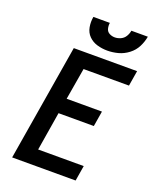

<svg xmlns="http://www.w3.org/2000/svg" viewBox="-171 -1045 917 1140"><g transform="rotate(20 288.0 -474.5)"><path d="M49 0H450L466 -97H178L218 -341H441L457 -438H234L268 -638H555L571 -735H171ZM362 -789Q396 -789 430 -798Q464 -807 493.5 -829.5Q523 -852 539 -883.5Q555 -915 561 -949H457Q454 -930 443.5 -912.5Q433 -895 414.5 -886.5Q396 -878 377 -878Q359 -878 343 -886.5Q327 -895 322.5 -913Q318 -931 321 -949H217Q211 -916 217 -883.5Q223 -851 245 -829Q267 -807 298 -798Q329 -789 362 -789Z"/></g></svg>

Font: Iosevka Sparkle SmBdObl
Style: Regular
Weight: 600
Italic angle: -9°
Designer: Belleve Invis
Foundry: Belleve Invis
Version: Version 4.5.0; ttfautohint (v1.8.3)